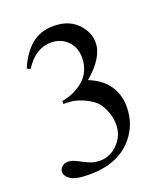

<svg xmlns="http://www.w3.org/2000/svg" viewBox="-128 -766 756 869"><g transform="rotate(-20 250.0 -332.0)"><path d="M50.8 -536.1Q79.1 -603 122.3 -639.4Q165.5 -675.8 230 -675.8Q309.6 -675.8 352.1 -624Q384.3 -585.4 384.3 -541.5Q384.3 -469.2 293.5 -392.1Q354.5 -368.2 385.7 -323.7Q417 -279.3 417 -219.2Q417 -133.3 362.3 -70.3Q291 11.7 155.8 11.7Q88.9 11.7 64.7 -4.9Q40.5 -21.5 40.5 -40.5Q40.5 -54.7 52 -65.4Q63.5 -76.2 79.6 -76.2Q91.8 -76.2 104.5 -72.3Q112.8 -69.8 142.1 -54.4Q171.4 -39.1 182.6 -36.1Q200.7 -30.8 221.2 -30.8Q271 -30.8 307.9 -69.3Q344.7 -107.9 344.7 -160.6Q344.7 -199.2 327.6 -235.8Q314.9 -263.2 299.8 -277.3Q278.8 -296.9 242.2 -312.7Q205.6 -328.6 167.5 -328.6H151.9V-343.3Q190.4 -348.1 229.2 -371.1Q268.1 -394 285.6 -426.3Q303.2 -458.5 303.2 -497.1Q303.2 -547.4 271.7 -578.4Q240.2 -609.4 193.4 -609.4Q117.7 -609.4 66.9 -528.3Z"/></g></svg>

Font: Jameel Khushkhat-L
Style: Regular
Weight: 400
Version: Version 3.5